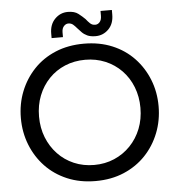

<svg xmlns="http://www.w3.org/2000/svg" viewBox="-59 -942 931 1011"><g transform="rotate(-5 406.0 -437.0)"><path d="M406 13Q323 13 256 -15.5Q189 -44 141.5 -94Q94 -144 68 -210Q42 -276 42 -351Q42 -426 68 -491.5Q94 -557 141.5 -607Q189 -657 256 -685Q323 -713 406 -713Q489 -713 556 -685Q623 -657 670.5 -607Q718 -557 744 -491.5Q770 -426 770 -351Q770 -276 744 -210Q718 -144 670.5 -94Q623 -44 556 -15.5Q489 13 406 13ZM406 -72Q463 -72 512 -93Q561 -114 597.5 -152Q634 -190 654 -240.5Q674 -291 674 -351Q674 -410 654 -461Q634 -512 597.5 -549.5Q561 -587 512 -607.5Q463 -628 406 -628Q348 -628 299 -607.5Q250 -587 214 -549.5Q178 -512 158 -461.5Q138 -411 138 -351Q138 -291 158 -240.5Q178 -190 214 -152Q250 -114 299 -93Q348 -72 406 -72ZM472 -747Q445 -747 428 -755Q411 -763 400 -774.5Q389 -786 379 -797Q369 -809 359 -817.5Q349 -826 334 -826Q321 -826 310.5 -814.5Q300 -803 300 -782V-757H240V-781Q240 -829 268.5 -858Q297 -887 337 -887Q372 -887 392 -871.5Q412 -856 427 -841Q437 -828 448 -817.5Q459 -807 475 -807Q489 -807 499 -818.5Q509 -830 509 -852V-877H569V-853Q569 -804 540.5 -775.5Q512 -747 472 -747Z"/></g></svg>

Font: MuseoModerno SemiBold
Style: Regular
Weight: 400
Version: Version 1.001